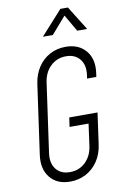

<svg xmlns="http://www.w3.org/2000/svg" viewBox="-107 -1049 713 1124"><g transform="rotate(-10 250.0 -487.0)"><path d="M217 16Q139 16 97.8 -35Q56.5 -86 68 -169L126 -581Q134 -636.5 161.5 -678.2Q189 -720 231.5 -743Q274 -766 326 -766Q404 -766 446.2 -715.2Q488.5 -664.5 476 -581L473 -561H418L421 -581Q429.5 -639.5 401 -675.2Q372.5 -711 319 -711Q265 -711 227.2 -675.2Q189.5 -639.5 181 -581L123 -169Q115 -110.5 143 -74.8Q171 -39 225 -39Q280 -39 317.5 -75.2Q355 -111.5 363 -169L381 -300H268L276 -355H444L418 -169Q410 -112 381.8 -70.5Q353.5 -29 311 -6.5Q268.5 16 217 16ZM206 -847 335 -990H380L469 -847H410L352 -947L265 -847Z"/></g></svg>

Font: Mohave Light Light
Style: Italic
Weight: 300
Italic angle: -8°
Version: Version 2.003